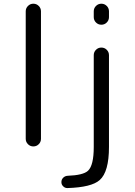

<svg xmlns="http://www.w3.org/2000/svg" viewBox="-20 -792 708 1009"><path d="M472.7 -702.1V-732.4Q472.7 -749 484.4 -760.7Q496.1 -772.5 512.7 -772.5Q529.3 -772.5 541 -760.7Q552.7 -749 552.7 -732.4V-702.1Q552.7 -685.5 541 -673.8Q529.3 -662.1 512.7 -662.1Q496.1 -662.1 484.4 -673.8Q472.7 -685.5 472.7 -702.1ZM472.7 -502Q472.7 -518.6 484.4 -530.3Q496.1 -542 512.7 -542Q529.3 -542 541 -530.3Q552.7 -518.6 552.7 -502V-19.5Q552.7 111.3 503.9 154.3Q460.9 192.4 335 196.3Q334 196.3 334 196.3Q321.3 196.3 312.5 187.5Q302.7 178.7 302.7 165Q302.7 151.4 312 142.1Q321.3 132.8 335 131.8Q417 128.9 442.4 105.5Q472.7 77.1 472.7 -19.5ZM115.2 -62.5V-732.4Q115.2 -749 127 -760.7Q138.7 -772.5 155.3 -772.5Q171.9 -772.5 183.6 -760.7Q195.3 -749 195.3 -732.4V-62.5Q195.3 -45.9 183.6 -34.2Q171.9 -22.5 155.3 -22.5Q138.7 -22.5 127 -34.2Q115.2 -45.9 115.2 -62.5Z"/></svg>

Font: Gen Jyuu Gothic P Normal
Style: Regular
Weight: 300
Designer: [Source Han Sans]
Ryoko NISHIZUKA  (kana & ideographs); Paul D. Hunt (Latin, Greek & Cyrillic); Wenlong ZHANG  (bopomofo
Version: Version 1.002.20150607